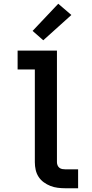

<svg xmlns="http://www.w3.org/2000/svg" viewBox="-20 -1005 490 1025"><path d="M329 0Q309 0 288.5 -2.5Q268 -5 249 -12.5Q230 -20 213.5 -32Q197 -44 186 -61Q175 -78 170.5 -98Q166 -118 166 -139V-634H74V-735H284V-139Q284 -130 287.5 -122Q291 -114 297.5 -109Q304 -104 312.5 -102.5Q321 -101 329 -101H397V0ZM211 -790 154 -840 291 -985 361 -925Z"/></svg>

Font: Iosevka Book
Style: Bold
Weight: 700
Designer: Belleve Invis
Foundry: Belleve Invis
Version: Version 28.0.7; ttfautohint (v1.8.3)